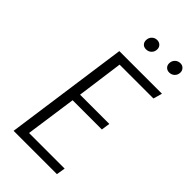

<svg xmlns="http://www.w3.org/2000/svg" viewBox="-265 -934 1003 1003"><g transform="rotate(45 236.0 -433.0)"><path d="M472 -685 458 -636H208L173 -379H389L382 -331H166L126 -49H389L381 0H61L157 -685ZM215 -823Q215 -842 227 -854Q239 -866 256 -866Q271 -866 281 -856.5Q291 -847 291 -832Q291 -814 279 -802Q267 -790 249 -790Q233 -790 224 -799.5Q215 -809 215 -823ZM386 -823Q386 -842 398 -854Q410 -866 428 -866Q443 -866 452.5 -856Q462 -846 462 -832Q462 -814 450 -802Q438 -790 420 -790Q405 -790 395.5 -799.5Q386 -809 386 -823Z"/></g></svg>

Font: Fira Sans Condensed Light
Style: Italic
Weight: 300
Width: 3
Italic angle: -8°
Designer: Carrois Corporate & Edenspiekermann AG
Foundry: Carrois Corporate GbR & Edenspiekermann AG
Version: Version 4.203